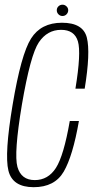

<svg xmlns="http://www.w3.org/2000/svg" viewBox="-20 -774 394 798"><path d="M120 4Q207 4 244.8 -60.5Q282.5 -125 308 -271H270Q245 -127 212.5 -76.2Q180 -25.5 124.5 -25.5Q68 -25.5 52.5 -80.2Q37 -135 71 -339Q106.5 -546.5 141.5 -598.2Q176.5 -650 234 -650Q289.5 -650 303.8 -602.2Q318 -554.5 293.5 -405.5H332Q356.5 -555.5 341 -617.5Q325.5 -679.5 237.5 -679.5Q150.5 -679.5 109 -613.8Q67.5 -548 32.5 -339Q-2 -133.5 15 -64.8Q32 4 120 4ZM239.5 -707.5Q250 -707.5 256.8 -714.8Q263.5 -722 263.5 -731.5Q263.5 -741 256.2 -747.8Q249 -754.5 240 -754.5Q230 -754.5 223 -747.8Q216 -741 216 -731.5Q216 -721.5 223 -714.5Q230 -707.5 239.5 -707.5Z"/></svg>

Font: Anybody Condensed ExtraLight
Style: Italic
Weight: 250
Width: 3
Italic angle: -10°
Version: Version 1.113;gftools[0.9.25]